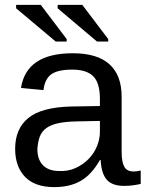

<svg xmlns="http://www.w3.org/2000/svg" viewBox="-20 -756 596 786"><path d="M202 10Q123 10 82.5 -32Q42 -74 42 -147Q42 -229 96 -273Q150 -317 271 -320L389 -322V-351Q389 -417 361.5 -444Q334 -471 276 -471Q216 -471 189.5 -451.5Q163 -432 158 -387L66 -396Q88 -538 278 -538Q378 -538 428 -493Q478 -448 478 -360V-133Q478 -94 488.5 -74Q499 -54 527 -54Q541 -54 556 -58V-3Q521 5 488 5Q439 5 417 -20.5Q395 -46 392 -101H389Q355 -41 310.5 -15.5Q266 10 202 10ZM222 -56Q258 -54 289 -68Q320 -82 342.5 -105Q365 -128 377 -157.5Q389 -187 389 -217V-261L293 -259Q248 -258 218 -251.5Q188 -245 169.5 -231.5Q151 -218 143 -197Q135 -176 133 -146Q133 -103 156 -79.5Q179 -56 222 -56ZM377 -586 216 -722V-736H317L423 -596V-586ZM208 -586 46 -722V-736H147L253 -596V-586Z"/></svg>

Font: Libra Sans
Style: Regular
Weight: 400
Foundry: Context Ltd
Version: Version 1.000; ttfautohint (v1.3)